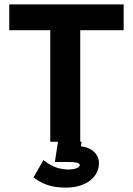

<svg xmlns="http://www.w3.org/2000/svg" viewBox="-20 -643 603 871"><path d="M208 0H243L229 92H294C320 92 342 95 342 106C342 119 314 126 294 126C255 126 219 117 177 83L132 162C185 202 232 208 281 208C370 208 429 160 429 97C429 59 399 26 347 21L350 0H344V-506H541V-623H22V-506H208Z"/></svg>

Font: Inconsolata SemiExpanded Black
Style: Regular
Weight: 900
Width: 6
Monospace: yes
Designer: Raph Levien, Cyreal, Brenton Simpson
Foundry: Raph Levien, Cyreal, Google
Version: Version 3.100